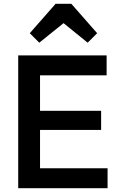

<svg xmlns="http://www.w3.org/2000/svg" viewBox="-20 -992 630 1012"><path d="M76 0H547V-105H191V-307H513V-408H191V-595H542V-700H76ZM137 -817 187 -767 315 -870 442 -767 492 -817 356 -972H273Z"/></svg>

Font: MV Cash Medium
Style: Regular
Weight: 500
Designer: Rodrigo Fuenzalida
Foundry: fragTYPE
Version: Version 1.100;Glyphs 3.1.2 (3151)